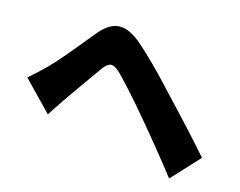

<svg xmlns="http://www.w3.org/2000/svg" viewBox="-91 -783 1137 911"><g transform="rotate(15 478.0 -328.0)"><path d="M30.9 -299Q69.2 -331 116.1 -377.8Q128.2 -389.9 143.3 -406.6Q158.4 -423.3 179.3 -448.2Q200.3 -473 214.3 -489.9Q228.3 -506.7 256.6 -541.2Q284.8 -575.6 296.2 -589.1Q344.1 -646 394.2 -646Q441.1 -646 498.9 -596.9Q575.3 -532 692.8 -404.1Q855.8 -231.2 930 -144.9L805 -9.9Q703.8 -139.2 606.9 -253.9Q563.9 -305.8 512.3 -363.1Q460.6 -420.5 437.9 -441.1Q416.2 -459.9 400.9 -459.9Q384.6 -459.9 365.1 -436.1Q345.9 -410.2 294.7 -337.2Q243.6 -264.2 235.1 -252.1Q206.7 -211.3 170.1 -154.8Z"/></g></svg>

Font: Karasuma Gothic
Style: Black
Weight: 900
Designer: Rasmus Andersson / Ryoko Nishizuka
Foundry: Genbu
Version: Version 1.00